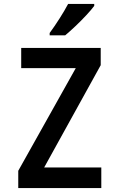

<svg xmlns="http://www.w3.org/2000/svg" viewBox="-20 -958 603 978"><path d="M73 0V-88L366 -611H88V-714H493V-626L205 -105H496V0ZM233 -790Q258 -824 283.5 -864Q309 -904 327 -938H460V-928Q446 -909 420 -881Q394 -853 364.5 -825Q335 -797 312 -778H233Z"/></svg>

Font: Noto Sans Mono SemiCondensed SemiBold
Style: Regular
Weight: 600
Width: 4
Designer: Monotype Design Team
Foundry: Monotype Imaging Inc.
Version: Version 2.014; ttfautohint (v1.8.4.7-5d5b)